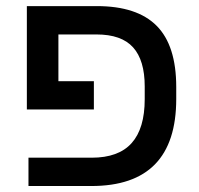

<svg xmlns="http://www.w3.org/2000/svg" viewBox="-20 -622 664 642"><path d="M463.9 -333Q463.9 -420.4 425 -463.6Q386.2 -506.8 302.7 -506.8H175.3V-350.6H293.9V-255.9H69.8V-601.6H303.7Q438.5 -601.6 503.9 -535.6Q569.3 -469.7 569.3 -331.1V-291Q569.3 0 285.6 0H75.2V-94.7H286.6Q376.5 -94.7 420.2 -143.6Q463.9 -192.4 463.9 -290.5Z"/></svg>

Font: Arimo Medium
Style: Regular
Weight: 500
Designer: Steve Matteson
Foundry: Monotype Imaging Inc.
Version: Version 1.33